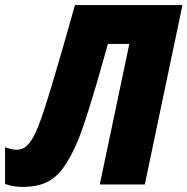

<svg xmlns="http://www.w3.org/2000/svg" viewBox="-62 -734 746 764"><path d="M26.9 9.8Q9.3 9.8 -8.3 6.8Q-25.9 3.9 -42 -2V-148.4Q-27.8 -143.1 -16.8 -140.6Q-5.9 -138.2 3.9 -138.2Q17.1 -138.2 30.5 -144Q43.9 -149.9 59.1 -170.4Q74.2 -190.9 91.3 -233.9Q101.6 -259.8 116.7 -306.4Q131.8 -353 150.6 -416.3Q169.4 -479.5 191.2 -554.9Q212.9 -630.4 236.3 -713.9H664.1L514.2 0H335L452.6 -559.1H367.2Q357.9 -525.9 345.9 -482.9Q334 -439.9 320.3 -394Q306.6 -348.1 293.2 -304.9Q279.8 -261.7 267.6 -226.8Q255.4 -191.9 246.6 -170.9Q217.8 -104 188.5 -64.5Q159.2 -24.9 121.1 -7.6Q83 9.8 26.9 9.8Z"/></svg>

Font: Open Sans SemiCondensed ExtraBold
Style: Italic
Weight: 800
Width: 4
Italic angle: -12°
Designer: Monotype Design Team
Foundry: Monotype Imaging Inc.
Version: Version 3.003